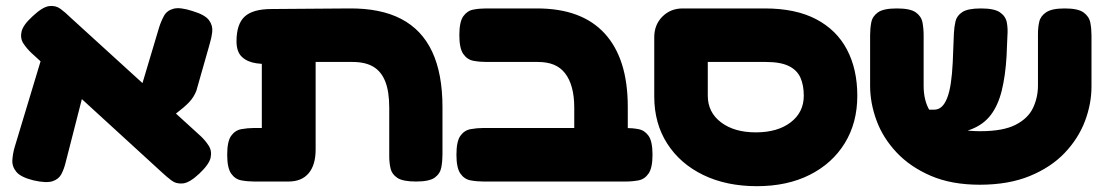

<svg xmlns="http://www.w3.org/2000/svg" viewBox="-20 -615 3796 660"><path d="M665 -18Q632 13 609 15.5Q586 18 569 5Q552 -8 536 -23L88 -433Q72 -448 60.5 -465.5Q49 -483 54 -506Q59 -529 92 -559Q126 -591 148.5 -594Q171 -597 188 -584.5Q205 -572 221 -556L670 -147Q686 -132 697.5 -114Q709 -96 704 -73Q699 -50 665 -18ZM95 5Q51 -6 36 -24.5Q21 -43 22.5 -65Q24 -87 30 -108L126 -426L280 -347L205 -54Q200 -34 191 -16.5Q182 1 160.5 8Q139 15 95 5ZM530 -179 455 -280 527 -521Q534 -543 544 -561Q554 -579 576.5 -585Q599 -591 642 -577Q685 -564 698.5 -545.5Q712 -527 709.5 -505.5Q707 -484 700 -461L655 -303Q646 -280 629.5 -263Q613 -246 588.5 -227.5Q564 -209 530 -179Z M854 9Q831 9 809.5 5Q788 1 774.5 -18.5Q761 -38 761 -83Q761 -129 774.5 -148Q788 -167 809.5 -171Q831 -175 853 -175H880V-466L1004 -406Q967 -400 929.5 -396.5Q892 -393 861 -397.5Q830 -402 811.5 -419.5Q793 -437 793 -473Q793 -532 821 -558Q849 -584 914 -584L1180 -586Q1288 -587 1359 -550Q1430 -513 1465.5 -437.5Q1501 -362 1501 -247V-84Q1501 -61 1497 -39.5Q1493 -18 1474.5 -4.5Q1456 9 1410 9Q1365 9 1346 -3.5Q1327 -16 1322.5 -36Q1318 -56 1318 -77V-245Q1318 -300 1304.5 -334.5Q1291 -369 1263.5 -385.5Q1236 -402 1192 -402H1065V-101Q1065 -48 1041 -19.5Q1017 9 972 9Z M2046 9Q2010 9 1990 -2.5Q1970 -14 1962 -33.5Q1954 -53 1954 -77V-245Q1954 -284 1946 -313.5Q1938 -343 1922.5 -363Q1907 -383 1884 -392.5Q1861 -402 1829 -402H1652Q1629 -402 1607.5 -406Q1586 -410 1572.5 -429.5Q1559 -449 1559 -494Q1559 -540 1572.5 -559Q1586 -578 1607 -582Q1628 -586 1651 -586H1826Q1903 -586 1961 -564.5Q2019 -543 2058.5 -500Q2098 -457 2118 -394Q2138 -331 2138 -247V-84Q2138 -58 2130.5 -37Q2123 -16 2103.5 -3.5Q2084 9 2046 9ZM1642 9Q1619 9 1597.5 5Q1576 1 1562.5 -18.5Q1549 -38 1549 -83Q1549 -129 1562.5 -148Q1576 -167 1597.5 -171Q1619 -175 1641 -175H2131Q2154 -175 2175 -171Q2196 -167 2209.5 -148Q2223 -129 2223 -83Q2223 -38 2209.5 -18.5Q2196 1 2175 5Q2154 9 2130 9Z M2582 25Q2477 25 2397.5 -13.5Q2318 -52 2273.5 -121.5Q2229 -191 2229 -283V-487Q2229 -530 2257 -558Q2285 -586 2327 -586H2609Q2715 -586 2785.5 -549Q2856 -512 2891.5 -444.5Q2927 -377 2927 -286Q2927 -193 2884 -123Q2841 -53 2763.5 -14Q2686 25 2582 25ZM2578 -160Q2653 -160 2698 -194.5Q2743 -229 2743 -286Q2743 -322 2731.5 -348Q2720 -374 2691.5 -388Q2663 -402 2613 -402H2413V-286Q2413 -229 2458.5 -194.5Q2504 -160 2578 -160Z M3348 20Q3251 20 3180 -10.5Q3109 -41 3062 -91Q3015 -141 2993 -201Q2971 -261 2971 -320V-494Q2971 -517 2975 -538Q2979 -559 2998 -572.5Q3017 -586 3063 -586Q3109 -586 3128 -572.5Q3147 -559 3151 -538Q3155 -517 3155 -493V-320Q3155 -269 3176 -234.5Q3197 -200 3240 -182Q3283 -164 3350 -164Q3428 -164 3471 -186Q3514 -208 3531 -244Q3548 -280 3548 -321V-499Q3548 -521 3552.5 -540.5Q3557 -560 3576.5 -573Q3596 -586 3640 -586Q3686 -586 3705 -572Q3724 -558 3728 -537Q3732 -516 3732 -493V-318Q3732 -258 3709.5 -198.5Q3687 -139 3640 -89.5Q3593 -40 3520 -10Q3447 20 3348 20ZM3145 -154 3143 -238H3191Q3206 -238 3217 -248Q3228 -258 3236 -278.5Q3244 -299 3248.5 -329.5Q3253 -360 3255 -400L3259 -500Q3260 -522 3264.5 -541.5Q3269 -561 3288 -573.5Q3307 -586 3352 -586Q3398 -586 3417.5 -572.5Q3437 -559 3441 -537.5Q3445 -516 3443 -492L3440 -421Q3436 -354 3423.5 -303.5Q3411 -253 3386 -220Q3361 -187 3318.5 -170.5Q3276 -154 3213 -154Z"/></svg>

Font: Fredoka SemiExpanded
Style: Bold
Weight: 700
Width: 6
Designer: Ben Nathan
Foundry: Milena B. Brandão, Ben Nathan
Version: Version 2.001